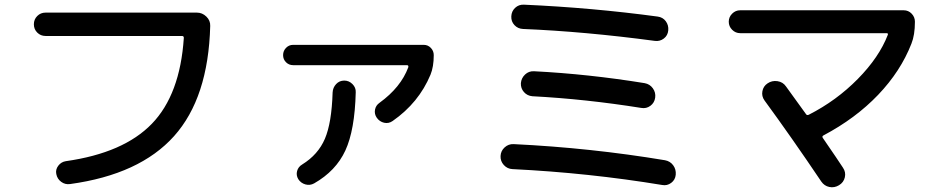

<svg xmlns="http://www.w3.org/2000/svg" viewBox="-20 -764 4040 822"><path d="M175 -610Q154 -610 139.5 -624.5Q125 -639 125 -660Q125 -681 139.5 -695.5Q154 -710 175 -710H823Q846 -710 863.5 -693Q881 -676 880 -653Q872 -345 725 -181Q578 -17 280 24Q259 27 242 14.5Q225 2 221 -19Q217 -38 229.5 -54.5Q242 -71 262 -74Q509 -109 630 -234Q751 -359 767 -602Q767 -610 759 -610Z M1235 -485Q1217 -485 1204.5 -497.5Q1192 -510 1192 -528Q1192 -546 1204.5 -559Q1217 -572 1235 -572H1794Q1812 -572 1824.5 -559Q1837 -546 1837 -528Q1837 -478 1823 -444Q1773 -324 1661 -246Q1644 -234 1624.5 -238.5Q1605 -243 1593 -260Q1582 -276 1585.5 -294.5Q1589 -313 1605 -324Q1696 -390 1728 -476Q1730 -485 1722 -485ZM1404 -368Q1405 -389 1419 -404Q1433 -419 1454 -419Q1474 -419 1489 -404Q1504 -389 1503 -369Q1499 -207 1458.5 -119.5Q1418 -32 1325 21Q1307 31 1287.5 25.5Q1268 20 1257 3Q1247 -14 1252 -32Q1257 -50 1274 -60Q1342 -102 1371 -170Q1400 -238 1404 -368Z M2174 -40Q2152 -41 2137 -57.5Q2122 -74 2123 -96Q2124 -118 2140.5 -133Q2157 -148 2179 -147Q2509 -131 2827 -78Q2849 -74 2862 -56.5Q2875 -39 2873 -16Q2871 6 2853.5 19Q2836 32 2815 28Q2500 -24 2174 -40ZM2740 -408Q2762 -404 2775 -386Q2788 -368 2785 -346Q2782 -324 2764.5 -311Q2747 -298 2725 -302Q2487 -340 2259 -352Q2237 -354 2223 -370Q2209 -386 2210 -408Q2212 -430 2228 -445Q2244 -460 2266 -459Q2500 -447 2740 -408ZM2783 -589Q2484 -629 2219 -640Q2197 -641 2182.5 -656.5Q2168 -672 2169 -694Q2170 -716 2185.5 -730.5Q2201 -745 2223 -744Q2515 -731 2796 -693Q2818 -690 2830.5 -673Q2843 -656 2841 -634Q2839 -612 2822 -599Q2805 -586 2783 -589Z M3149 -622Q3129 -622 3114.5 -636.5Q3100 -651 3100 -671Q3100 -691 3114.5 -705.5Q3129 -720 3149 -720H3849Q3869 -720 3883 -705.5Q3897 -691 3897 -671Q3897 -614 3882 -577Q3836 -459 3739.5 -358Q3643 -257 3505 -184Q3498 -180 3503 -173Q3569 -77 3589 -46Q3602 -27 3597 -5Q3592 17 3572 29Q3552 41 3530.5 36.5Q3509 32 3496 13Q3368 -177 3253 -334Q3240 -352 3244 -373.5Q3248 -395 3266 -407Q3285 -420 3308.5 -416.5Q3332 -413 3345 -394Q3358 -376 3431 -275Q3435 -269 3443 -273Q3561 -333 3652.5 -426Q3744 -519 3781 -615Q3783 -622 3776 -622Z"/></svg>

Font: Rounded Mplus 1c Medium
Style: Regular
Weight: 500
Version: Version 1.059.20150529